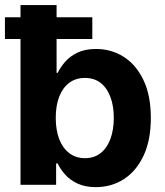

<svg xmlns="http://www.w3.org/2000/svg" viewBox="-22 -748 668 777"><path d="M365.7 9.3Q322.8 9.3 292 -5.1Q261.2 -19.5 241.7 -41.5Q222.2 -63.5 211.4 -86.4H205.1V0H61V-727.5H207V-453.1H211.4Q222.2 -475.6 241.5 -497.8Q260.7 -520 291.3 -534.9Q321.8 -549.8 366.7 -549.8Q428.2 -549.8 478.3 -518.3Q528.3 -486.8 558.3 -424.6Q588.4 -362.3 588.4 -270.5Q588.4 -180.7 559.1 -118.2Q529.8 -55.7 479.5 -23.2Q429.2 9.3 365.7 9.3ZM321.8 -107.9Q359.4 -107.9 385.5 -128.7Q411.6 -149.4 425 -186.3Q438.5 -223.1 438.5 -271Q438.5 -318.8 425 -355.2Q411.6 -391.6 385.7 -412.1Q359.9 -432.6 321.8 -432.6Q284.2 -432.6 257.8 -412.6Q231.4 -392.6 217.5 -356.4Q203.6 -320.3 203.6 -271Q203.6 -222.2 217.5 -185.5Q231.4 -148.9 258.1 -128.4Q284.7 -107.9 321.8 -107.9ZM-2 -590.3V-678.2H351.6V-590.3Z"/></svg>

Font: Inter 16pt
Style: Bold
Weight: 700
Version: Version 4.001;git-66647c0bb